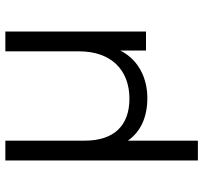

<svg xmlns="http://www.w3.org/2000/svg" viewBox="-41 -525 760 718"><g transform="rotate(-90 339.0 -166.0)"><path d="M172 -68C205 -20 260 5 331 5C404 5 473 -26 509 -96V0H580V-526H506V-250C506 -131 437 -62 329 -62C230 -62 172 -118 172 -229V-526H98V194H172Z"/></g></svg>

Font: Montserrat-Alt1
Style: Regular
Weight: 400
Designer: Differentunic
Foundry: Differentunic
Version: Version 7.222